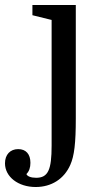

<svg xmlns="http://www.w3.org/2000/svg" viewBox="-103 -560 407 770"><path d="M27 -540V-499L104 -480V24C104 121 90 153 42 153C21 153 6 147 3 138C14 127 19 112 19 93C19 58 1 38 -30 38C-62 38 -83 60 -83 95C-83 149 -30 190 40 190C103 190 154 158 179 101C195 65 201 14 201 -85V-540Z"/></svg>

Font: Domine
Style: Regular
Weight: 400
Designer: Pablo Impallari, Rodrigo Fuenzalida, Brenda Gallo
Foundry: Pablo Impallari, Rodrigo Fuenzalida, Brenda Gallo
Version: Version 2.000